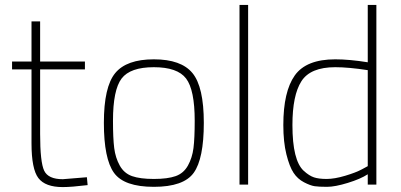

<svg xmlns="http://www.w3.org/2000/svg" viewBox="-20 -750 1628 780"><path d="M325 -468H143V-206Q143 -91 159.5 -56.5Q176 -22 235 -22L333 -30L336 2Q270 10 235 10Q164 10 136 -26.5Q108 -63 108 -168V-468H29V-500H108V-663H143V-500H325Z M448 -453Q494 -509 605 -509Q716 -509 762 -453Q808 -397 808 -251Q808 -105 767 -48Q726 9 605 9Q484 9 443 -48Q402 -105 402 -251Q402 -397 448 -453ZM771 -259Q771 -385 736 -431Q701 -477 605 -477Q509 -477 474 -431Q439 -385 439 -259Q439 -188 444 -148.5Q449 -109 466.5 -77.5Q484 -46 516.5 -34.5Q549 -23 605 -23Q661 -23 693.5 -34.5Q726 -46 743.5 -77.5Q761 -109 766 -148.5Q771 -188 771 -259Z M953 0V-730H988V0Z M1509 -730V0H1474V-42Q1445 -23 1393 -7Q1341 9 1308.5 9Q1276 9 1258.5 6.5Q1241 4 1215 -9.5Q1189 -23 1172.5 -48Q1156 -73 1143.5 -123Q1131 -173 1131 -242Q1131 -378 1177.5 -443.5Q1224 -509 1342 -509Q1399 -509 1474 -497V-730ZM1450 -62 1474 -75V-465Q1396 -477 1342 -477Q1241 -477 1204.5 -420Q1168 -363 1168 -242Q1168 -98 1214 -56Q1236 -36 1255.5 -29.5Q1275 -23 1307 -23Q1339 -23 1382.5 -36Q1426 -49 1450 -62Z"/></svg>

Font: Titillium Web ExtraLight
Style: Regular
Weight: 275
Version: Version 1.002;PS 57.000;hotconv 1.0.70;makeotf.lib2.5.55311